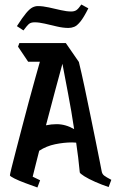

<svg xmlns="http://www.w3.org/2000/svg" viewBox="-20 -830 514 852"><path d="M146 2Q121 -7 92.5 -17.5Q64 -28 44 -38Q24 -48 24 -52Q24 -56 31.5 -86.5Q39 -117 51.5 -164.5Q64 -212 78.5 -268Q93 -324 108 -379.5Q123 -435 136 -481.5Q149 -528 157 -556H105L60 -623L66 -639H272L330 -555Q342 -506 355 -444.5Q368 -383 381 -319.5Q394 -256 405 -202Q416 -148 423 -112Q430 -76 431 -71Q433 -58 442 -51Q451 -44 474 -32L462 0Q432 -10 402.5 -23Q373 -36 354 -48Q335 -60 334 -65Q331 -97 327 -130.5Q323 -164 318 -197Q309 -198 300 -198Q264 -198 225 -190Q186 -182 154 -161Q147 -133 139.5 -104Q132 -75 125 -46L158 -30ZM231 -279Q271 -279 309 -257Q297 -337 282.5 -412.5Q268 -488 257 -547Q243 -496 224.5 -427Q206 -358 184 -274Q208 -279 231 -279ZM84 -695 55 -714Q80 -753 96 -772Q112 -791 124 -797Q136 -803 148 -803Q170 -803 197 -797Q224 -791 250 -785Q276 -779 296 -779Q310 -779 319 -785Q328 -791 341 -810L372 -793Q352 -753 337 -734.5Q322 -716 309.5 -711Q297 -706 284 -706Q260 -706 232.5 -712.5Q205 -719 179 -725Q153 -731 134 -731Q118 -731 109.5 -724.5Q101 -718 84 -695Z"/></svg>

Font: Jaini
Style: Regular
Weight: 400
Designer: Maithili Shingre, Girish Dalvi (Devanagari), Taresh Vohra (Latin)
Foundry: Ek Type
Version: Version 2.000; ttfautohint (v1.8.4.7-5d5b)